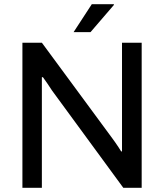

<svg xmlns="http://www.w3.org/2000/svg" viewBox="-20 -888 776 908"><path d="M86 0V-686H178L511 -234Q516 -228 524 -216Q532 -204 540 -192.5Q548 -181 553 -172H557Q557 -188 557 -203.5Q557 -219 557 -234V-686H650V0H563L226 -460Q219 -471 205.5 -491Q192 -511 183 -523H178Q178 -507 178 -491.5Q178 -476 178 -460V0ZM328 -736 414 -868H518L519 -865L408 -736Z"/></svg>

Font: Archivo SemiBold
Style: Regular
Weight: 400
Version: Version 2.001